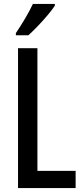

<svg xmlns="http://www.w3.org/2000/svg" viewBox="-20 -960 423 980"><path d="M72 0V-714H171V-88H366V0ZM260 -931Q247 -911 223 -882.5Q199 -854 172.5 -826.5Q146 -799 125 -780H61V-791Q115 -871 148 -940H260Z"/></svg>

Font: Noto Sans Telugu ExtraCondensed Medium
Style: Regular
Weight: 500
Width: 2
Designer: Jelle Bosma - Monotype Design Team
Foundry: Monotype Imaging Inc.
Version: Version 2.005; ttfautohint (v1.8.4.7-5d5b)